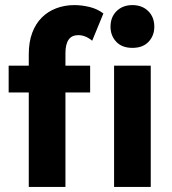

<svg xmlns="http://www.w3.org/2000/svg" viewBox="-20 -734 676 754"><path d="M414 -629Q414 -667 438 -690.5Q462 -714 500 -714Q538 -714 562 -690.5Q586 -667 586 -629Q586 -594 563.5 -570Q541 -546 500 -546Q459 -546 436.5 -570Q414 -594 414 -629ZM428 -476H572V0H428ZM14 -476H93V-521Q93 -569 106.5 -605Q120 -641 144 -665Q168 -689 201 -701.5Q234 -714 272 -714Q301 -714 332 -706.5Q363 -699 386 -681L342 -574Q316 -596 287 -596Q237 -596 237 -525V-476H334V-371H237V0H93V-371H14Z"/></svg>

Font: Post Grotesk Bold
Style: Bold
Weight: 700
Version: Version 1.0